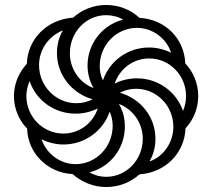

<svg xmlns="http://www.w3.org/2000/svg" viewBox="-20 -743 854 772"><path d="M407 9C459 9 505 -10 541 -42C645 -49 722 -127 726 -227C759 -263 777 -308 777 -357C777 -408 757 -454 725 -488C721 -590 642 -666 541 -671C506 -704 458 -723 407 -723C356 -723 309 -704 274 -672C168 -665 91 -585 88 -487C55 -450 36 -405 36 -357C36 -306 56 -260 89 -226C92 -126 172 -48 272 -43C309 -10 357 9 407 9ZM356 -389C300 -410 261 -465 261 -529C261 -614 326 -682 407 -682C431 -682 455 -676 475 -664C389 -642 332 -565 332 -480C332 -448 340 -417 356 -389ZM394 -420C385 -437 381 -457 381 -477C381 -563 449 -631 531 -631C592 -631 649 -590 668 -531C642 -544 611 -552 579 -552C493 -552 420 -497 394 -420ZM287 -328C204 -328 137 -397 137 -481C137 -544 176 -598 233 -621C217 -594 209 -563 209 -529C209 -441 270 -367 352 -344C332 -333 309 -328 287 -328ZM716 -297C688 -377 613 -428 531 -428C499 -428 469 -421 441 -407C461 -466 515 -508 580 -508C662 -508 728 -440 728 -357C728 -336 724 -316 716 -297ZM235 -206C152 -206 86 -274 86 -357C86 -378 91 -398 99 -417C126 -337 201 -286 284 -286C314 -286 345 -293 373 -307C354 -248 299 -206 235 -206ZM581 -94C597 -122 605 -152 605 -185C605 -273 545 -347 462 -370C482 -381 505 -386 527 -386C611 -386 677 -317 677 -233C677 -169 636 -112 581 -94ZM407 -32C383 -32 360 -38 340 -50C426 -72 482 -149 482 -234C482 -266 475 -297 458 -325C514 -304 554 -249 554 -185C554 -100 488 -32 407 -32ZM284 -83C221 -83 166 -126 147 -183C173 -170 204 -162 235 -162C321 -162 395 -217 421 -294C429 -277 433 -257 433 -237C433 -151 365 -83 284 -83Z"/></svg>

Font: Noto Sans Armenian ExtraCondensed Medium
Style: Regular
Weight: 500
Width: 2
Designer: Monotype Design Team
Foundry: Monotype Imaging Inc.
Version: Version 2.008